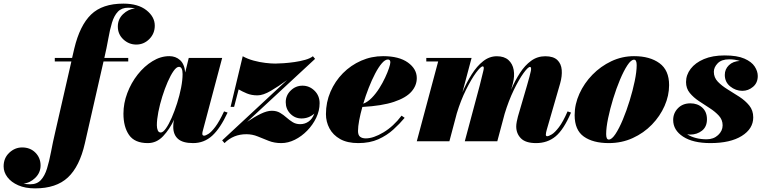

<svg xmlns="http://www.w3.org/2000/svg" viewBox="-236 -780 4224 1060"><path d="M66.5 -460H162L174 -511.5Q204.5 -639.5 266.8 -699.8Q329 -760 445 -760Q526.5 -760 572.5 -723.5Q618.5 -687 618.5 -638.5Q618.5 -594.5 588.2 -564.2Q558 -534 516.5 -534Q475.5 -534 445 -562.5Q414.5 -591 414.5 -633.5Q414.5 -674 443.2 -701.8Q472 -729.5 509.5 -733.5Q491.5 -737.5 472 -737.5Q435.5 -737.5 414.8 -715.5Q394 -693.5 382.2 -654.8Q370.5 -616 361.8 -566Q353 -516 340 -460H472V-440.5H335.5L232.5 11.5Q203.5 139 139 199.5Q74.5 260 -42.5 260Q-96.5 260 -135.2 243Q-174 226 -195 198.2Q-216 170.5 -216 138.5Q-216 92.5 -184.8 63.2Q-153.5 34 -114 34Q-69 34 -40.5 62.8Q-12 91.5 -12 133.5Q-12 173 -41 201.5Q-70 230 -106.5 233.5Q-89 237.5 -69.5 237.5Q-32 237.5 -10.5 214.2Q11 191 23.5 150.5Q36 110 45.8 58Q55.5 6 69 -51.5L158 -440.5H66.5Z M1020.5 -158.5Q980.5 -72 935.8 -31Q891 10 830 10Q773 10 746.8 -13.2Q720.5 -36.5 720.5 -79.5Q720.5 -90 721.2 -97.5Q722 -105 723 -110L725.5 -120Q700.5 -66.5 664.5 -28.2Q628.5 10 580 10Q507.5 10 476.5 -34.8Q445.5 -79.5 445.5 -152.5Q445.5 -210 466.8 -266.2Q488 -322.5 524.2 -368.5Q560.5 -414.5 605.8 -442.2Q651 -470 699 -470Q734 -470 758.2 -448Q782.5 -426 786.5 -380L806 -460H990.5L883 -55.5Q881 -48 881 -41Q881 -31 891 -31Q899 -31 915 -41Q931 -51 952.8 -79.8Q974.5 -108.5 1001 -165ZM772 -371Q772 -411 752 -411Q738.5 -411 722.2 -388Q706 -365 689.8 -327.8Q673.5 -290.5 660 -247.2Q646.5 -204 638.2 -162Q630 -120 630 -88.5Q630 -72 635 -60.2Q640 -48.5 651.5 -48.5Q664 -48.5 680 -71Q696 -93.5 712 -130.2Q728 -167 741.8 -210.2Q755.5 -253.5 763.8 -295.8Q772 -338 772 -371Z M1037 -190 1104 -469.5Q1131 -454.5 1164 -445.5Q1197 -436.5 1228.8 -432.8Q1260.5 -429 1283.5 -429Q1301.5 -429 1330.2 -431Q1359 -433 1390.5 -437.5Q1422 -442 1449.2 -449.8Q1476.5 -457.5 1491.5 -469.5L1503.5 -455L1128.5 -107.5Q1169 -135 1203.8 -151.8Q1238.5 -168.5 1264.5 -168.5Q1291 -168.5 1310 -157.2Q1329 -146 1345.2 -131.5Q1361.5 -117 1379.5 -105.8Q1397.5 -94.5 1421.5 -94.5Q1447 -94.5 1467.8 -109Q1488.5 -123.5 1499.5 -153Q1469 -126 1428.5 -126Q1392.5 -126 1367 -152Q1341.5 -178 1341.5 -216Q1341.5 -253.5 1369 -280.2Q1396.5 -307 1434 -307Q1472 -307 1500.2 -279.5Q1528.5 -252 1528.5 -210Q1528.5 -169 1509.8 -129.8Q1491 -90.5 1460 -58.8Q1429 -27 1391.8 -8.5Q1354.5 10 1317 10Q1279 10 1247.8 -2.2Q1216.5 -14.5 1186.8 -26.8Q1157 -39 1124 -39Q1052.5 -39 1003.5 10L990.5 -5L1349 -338Q1302 -303.5 1259.2 -278.5Q1216.5 -253.5 1185.5 -253.5Q1152.5 -253.5 1126.8 -264.2Q1101 -275 1081.5 -286.5L1056.5 -190Z M1740.5 -57Q1740.5 -34 1752 -25Q1763.5 -16 1783.5 -16Q1825.5 -16 1881 -49.2Q1936.5 -82.5 1981 -141.5L1998 -129.5Q1971 -97 1935.5 -64.8Q1900 -32.5 1852.8 -11.2Q1805.5 10 1742 10Q1681.5 10 1642 -12.2Q1602.5 -34.5 1583 -71Q1563.5 -107.5 1563.5 -150Q1563.5 -215.5 1588.5 -273.5Q1613.5 -331.5 1657.2 -375.8Q1701 -420 1758 -445Q1815 -470 1879 -470Q1967 -470 2016 -434.8Q2065 -399.5 2065 -349Q2065 -307.5 2035.2 -273.8Q2005.5 -240 1939.2 -217.8Q1873 -195.5 1764.5 -189.5Q1753.5 -150.5 1747 -115.8Q1740.5 -81 1740.5 -57ZM1905.5 -451.5Q1890 -451.5 1871.8 -430.2Q1853.5 -409 1835 -373.5Q1816.5 -338 1799.5 -294.8Q1782.5 -251.5 1769.5 -207.5Q1794.5 -217 1817 -240.2Q1839.5 -263.5 1858 -292.8Q1876.5 -322 1890.2 -351.5Q1904 -381 1911.5 -403.8Q1919 -426.5 1919 -436Q1919 -451.5 1905.5 -451.5Z M2509.5 0H2330L2412.5 -308Q2427 -367.5 2432.8 -390.5Q2438.5 -413.5 2429 -413.5Q2418 -413.5 2392.2 -378.8Q2366.5 -344 2337.2 -285.2Q2308 -226.5 2286 -154.5L2245 0H2065L2183 -440.5H2117.5V-460H2367.5L2317 -270.5Q2339.5 -324 2368 -369.2Q2396.5 -414.5 2431.2 -442Q2466 -469.5 2507 -469.5Q2547.5 -469.5 2570.8 -448.8Q2594 -428 2600 -394Q2606 -360 2595.5 -319.5L2586 -285Q2607.5 -335.5 2634.8 -377.5Q2662 -419.5 2696.5 -444.5Q2731 -469.5 2774.5 -469.5Q2819 -469.5 2840.8 -448.8Q2862.5 -428 2865.2 -394Q2868 -360 2856.5 -319.5L2782.5 -63.5Q2780.5 -57 2779 -49.5Q2777.5 -42 2777.5 -36.5Q2777.5 -28 2785 -28Q2793.5 -28 2810.5 -38.2Q2827.5 -48.5 2850 -78Q2872.5 -107.5 2897.5 -165L2916.5 -158.5Q2876 -64 2831.2 -27Q2786.5 10 2723.5 10Q2666 10 2640 -16.2Q2614 -42.5 2614 -82Q2614 -93 2617 -108.8Q2620 -124.5 2623.5 -137L2673.5 -308Q2690.5 -366.5 2694.8 -388.5Q2699 -410.5 2690 -410.5Q2679 -410.5 2654 -376Q2629 -341.5 2600.5 -282.8Q2572 -224 2550 -151.5Z M3125 10Q3038 10 2987.2 -26Q2936.5 -62 2936.5 -144.5Q2936.5 -204.5 2962.8 -262.5Q2989 -320.5 3034.5 -367.2Q3080 -414 3139.2 -442Q3198.5 -470 3264.5 -470Q3351.5 -470 3404.8 -431.2Q3458 -392.5 3458 -310Q3458 -252 3433 -195.2Q3408 -138.5 3363 -92Q3318 -45.5 3257.2 -17.8Q3196.5 10 3125 10ZM3125 -9.5Q3141.5 -9.5 3161.8 -40Q3182 -70.5 3202.5 -119.5Q3223 -168.5 3240.2 -224.5Q3257.5 -280.5 3268.2 -332.5Q3279 -384.5 3279 -420.5Q3279 -450.5 3264.5 -450.5Q3248 -450.5 3227.8 -419.8Q3207.5 -389 3187 -340.2Q3166.5 -291.5 3149.2 -235.2Q3132 -179 3121.2 -127Q3110.5 -75 3110.5 -39.5Q3110.5 -9.5 3125 -9.5Z M3922.5 -132Q3922.5 -69 3859.2 -29.5Q3796 10 3686 10Q3589.5 10 3535 -25.8Q3480.5 -61.5 3480.5 -117.5Q3480.5 -155.5 3506.8 -182.5Q3533 -209.5 3575.5 -209.5Q3615 -209.5 3641 -186Q3667 -162.5 3667 -121.5Q3667 -80 3639.5 -58.5Q3612 -37 3574.5 -37Q3566 -37 3557.5 -38.5Q3602 -11 3665.5 -11Q3703.5 -11 3728.5 -34.2Q3753.5 -57.5 3753.5 -88Q3753.5 -118.5 3733 -141Q3712.5 -163.5 3682.5 -182.8Q3652.5 -202 3622.5 -222Q3592.5 -242 3572 -267Q3551.5 -292 3551.5 -327Q3551.5 -366.5 3577 -400Q3602.5 -433.5 3650.2 -453.8Q3698 -474 3764.5 -474Q3833.5 -474 3873.5 -456.5Q3913.5 -439 3930.5 -412.8Q3947.5 -386.5 3947.5 -360.5Q3947.5 -322.5 3921.2 -300.5Q3895 -278.5 3862.5 -278.5Q3825.5 -278.5 3795.5 -302.8Q3765.5 -327 3765.5 -366.5Q3765.5 -398 3788.2 -420Q3811 -442 3848.5 -443.5Q3821.5 -452.5 3789.5 -452.5Q3747.5 -452.5 3726.2 -430.5Q3705 -408.5 3705 -383.5Q3705 -352 3727 -329Q3749 -306 3781.5 -286.2Q3814 -266.5 3846.2 -245.5Q3878.5 -224.5 3900.5 -197.5Q3922.5 -170.5 3922.5 -132Z"/></svg>

Font: Bodoni* 11pt Fatface
Style: Italic
Weight: 900
Italic angle: -13°
Version: Version 2.3